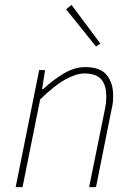

<svg xmlns="http://www.w3.org/2000/svg" viewBox="-20 -764 544 784"><path d="M44 0 140 -478H164L152 -400H156Q198 -439 241.5 -464.5Q285 -490 328 -490Q390 -490 416 -457.5Q442 -425 442 -374Q442 -356 440.5 -343.5Q439 -331 434 -310L372 0H344L406 -306Q411 -329 412.5 -342Q414 -355 414 -370Q414 -417 393 -440.5Q372 -464 324 -464Q291 -464 246 -439Q201 -414 144 -358L72 0ZM372 -574 250 -726 272 -744 390 -586Z"/></svg>

Font: Source Sans Variable
Style: Italic
Weight: 200
Italic angle: -11°
Designer: Paul D. Hunt
Foundry: Adobe Systems Incorporated
Version: Version 3.006;hotconv 1.0.111;makeotfexe 2.5.65597